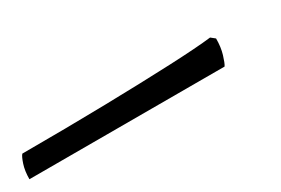

<svg xmlns="http://www.w3.org/2000/svg" viewBox="-25 -171 590 403"><g transform="rotate(-30 270.5 31.0)"><path d="M-19 65Q-19 45 -14 30Q-9 15 -5 11Q103 11 196 9Q289 7 357 4Q425 1 458 -3L468 5Q468 26 463 42.5Q458 59 454 65Z"/></g></svg>

Font: Texturina 72pt 72pt SemiBold
Style: Italic
Weight: 600
Italic angle: -11°
Designer: Guillermo Torres Carreño
Foundry: Omnibus-Type
Version: Version 1.002; ttfautohint (v1.8.3)